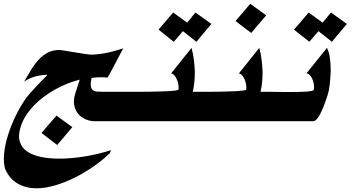

<svg xmlns="http://www.w3.org/2000/svg" viewBox="-147 -682 1881 1024"><path d="M238.8 -3.9Q227.1 9.8 215.3 23.9Q203.6 38.1 192.4 50.8Q184.6 59.6 175.3 71Q166 82.5 158.2 91.3Q142.6 80.1 128.4 68.8Q114.3 57.6 99.6 46.4Q93.8 41.5 86.9 36.6Q80.1 31.7 74.7 26.9Q94.2 3.4 114.3 -19.5Q134.3 -42.5 154.3 -65.4ZM439.5 134.3Q399.9 172.4 351.1 206.3Q302.2 240.2 250 266.1Q197.8 292 145.5 307.1Q93.3 322.3 46.9 322.3Q-7.8 322.3 -51.8 297.6Q-95.7 272.9 -119.1 220.2Q-124.5 203.6 -126 182.6Q-127.4 161.6 -125.2 138.2Q-123 114.7 -117.9 89.8Q-112.8 64.9 -104.5 39.6Q-87.4 -15.6 -61.5 -67.9Q-35.6 -120.1 -5.9 -161.6Q11.2 -183.1 39.6 -213.6Q67.9 -244.1 103 -279.3L104 -283.2Q67.4 -282.2 37.1 -272.9Q6.8 -263.7 -18.6 -246.6Q2 -282.7 21.2 -313.5Q40.5 -344.2 62.3 -366.9Q84 -389.6 110.4 -402.6Q136.7 -415.5 171.9 -415.5Q172.9 -415.5 184.8 -413.8Q196.8 -412.1 214.4 -409.2Q231 -406.2 250.5 -403.1Q270 -399.9 287.6 -397.2Q305.2 -394.5 318.6 -392.6Q332 -390.6 335.4 -390.6Q370.6 -390.6 413.3 -398.4Q456.1 -406.2 510.3 -424.3Q495.1 -396 480.5 -368.2Q465.8 -340.3 451.7 -313.5Q446.3 -302.7 439.9 -291.3Q433.6 -279.8 427.2 -268.1Q420.4 -269 411.6 -269.5Q402.8 -270 394.5 -270Q382.8 -270 369.1 -269.3Q355.5 -268.6 341.3 -266.6Q335.4 -238.8 337.4 -223.6Q339.4 -208.5 348.1 -201.4Q356.9 -194.3 371.3 -193.4Q385.7 -192.4 404.3 -192.4H565.9L516.1 -35.6H356.4Q334 -35.6 310.8 -45.2Q287.6 -54.7 271.2 -73.2Q254.9 -91.8 249 -119.9Q243.2 -147.9 254.9 -185.1L278.3 -257.3Q247.1 -249.5 214.1 -236.6Q181.2 -223.6 149.7 -206.3Q118.2 -189 88.6 -167.2Q59.1 -145.5 34.7 -120.1Q10.3 -94.7 -8.3 -66.2Q-26.9 -37.6 -36.6 -5.9Q-46.9 26.4 -45.2 51.3Q-43.5 76.2 -31.7 95.2Q-20 114.3 0 127.2Q20 140.1 46.1 148.4Q72.3 156.7 103.5 160.4Q134.8 164.1 168.5 164.1Q203.6 164.1 240.2 160.6Q276.9 157.2 312.7 151.1Q348.6 145 382.1 136.7Q415.5 128.4 444.3 118.7Z M980.5 -554.2Q970.2 -542.5 960 -530.3Q949.7 -518.1 939.9 -506.3Q930.7 -495.1 920.7 -483.2Q910.6 -471.2 900.4 -459L829.1 -515.6L829.6 -516.6Q825.7 -512.7 821.5 -507.6Q817.4 -502.4 812.5 -497.1Q808.6 -492.7 804.7 -487.8Q800.8 -482.9 797.4 -479Q795.4 -476.6 793 -474.1Q790.5 -471.7 788.1 -468.8Q786.1 -466.3 784.2 -463.9Q782.2 -461.4 779.8 -459Q767.6 -468.8 756.1 -478Q744.6 -487.3 732.9 -496.6Q724.1 -503.4 715.6 -510.5Q707 -517.6 698.7 -524.4Q707 -534.2 716.1 -544.7Q725.1 -555.2 733.4 -564.9Q744.6 -577.6 755.1 -590.3Q765.6 -603 776.9 -615.2L850.6 -561.5V-560.5Q853 -564 856.7 -568.4Q860.4 -572.8 864.3 -577.1Q867.2 -581.1 869.9 -584.2Q872.6 -587.4 875 -590.3Q876.5 -591.8 877.4 -593.8Q888.7 -607.4 896 -615.2ZM877.9 -35.6H492.2L541.5 -192.4H558.1Q578.1 -192.4 603 -192.4Q627.9 -192.4 653.8 -192.9Q679.7 -193.4 704.8 -194.1Q730 -194.8 750.7 -195.8Q771.5 -196.8 785.6 -198.7Q799.8 -200.7 804.2 -203.1L805.2 -205.1Q806.6 -217.3 804.2 -231.7Q801.8 -246.1 796.1 -258.8Q790.5 -271.5 782.7 -280.3Q774.9 -289.1 765.6 -290.5Q773.4 -300.3 781.7 -310.5Q790 -320.8 796.9 -329.6Q803.7 -337.9 810.5 -346.4Q817.4 -355 824.7 -364.7Q837.4 -380.4 850.1 -395.8Q862.8 -411.1 874.5 -426.8Q882.8 -396.5 887 -363.3Q891.1 -330.1 892.1 -297.9Q892.1 -271.5 889.6 -244.4Q887.2 -217.3 881.3 -193.8L880.9 -192.4H927.7Z M1272.9 -600.1Q1257.3 -582 1241.7 -563.7Q1226.1 -545.4 1211.4 -528.3Q1207.5 -522.9 1202.6 -517.3Q1197.8 -511.7 1192.9 -506.3Q1178.7 -517.1 1165.5 -526.9Q1152.3 -536.6 1138.2 -547.4Q1131.3 -552.7 1123.8 -558.6Q1116.2 -564.5 1109.4 -570.3Q1127.9 -591.3 1145.5 -612.1Q1163.1 -632.8 1180.7 -653.8Q1182.6 -655.8 1184.1 -657.7Q1185.5 -659.7 1188 -661.6ZM1239.3 -35.6H853.5L902.8 -192.4H919.4Q939.5 -192.4 964.4 -192.4Q989.3 -192.4 1015.1 -192.9Q1041 -193.4 1066.2 -194.1Q1091.3 -194.8 1112.1 -195.8Q1132.8 -196.8 1147 -198.7Q1161.1 -200.7 1165.5 -203.1L1166.5 -205.1Q1168 -217.3 1165.5 -231.7Q1163.1 -246.1 1157.5 -258.8Q1151.9 -271.5 1144 -280.3Q1136.2 -289.1 1127 -290.5Q1134.8 -300.3 1143.1 -310.5Q1151.4 -320.8 1158.2 -329.6Q1165 -337.9 1171.9 -346.4Q1178.7 -355 1186 -364.7Q1198.7 -380.4 1211.4 -395.8Q1224.1 -411.1 1235.8 -426.8Q1244.1 -396.5 1248.3 -363.3Q1252.4 -330.1 1253.4 -297.9Q1253.4 -271.5 1251 -244.4Q1248.5 -217.3 1242.7 -193.8L1242.2 -192.4H1289.1Z M1703.1 -554.2Q1687.5 -536.1 1672.1 -517.8Q1656.7 -499.5 1642.1 -481.9Q1638.2 -478 1632.6 -470.5Q1627 -462.9 1623.5 -459L1551.8 -515.6L1552.2 -516.6Q1548.3 -512.7 1544.2 -507.6Q1540 -502.4 1535.2 -497.1Q1531.2 -492.7 1527.3 -487.8Q1523.4 -482.9 1520 -479Q1518.6 -477.5 1516.1 -474.9Q1513.7 -472.2 1512.7 -470.7Q1509.8 -467.3 1507.6 -465.1Q1505.4 -462.9 1502.9 -459.5Q1491.2 -468.8 1480.5 -477.1Q1469.7 -485.4 1458.5 -494.1Q1448.7 -501.5 1439.5 -509.3Q1430.2 -517.1 1420.9 -524.4Q1435.1 -539.6 1448.2 -555.2Q1461.4 -570.8 1474.1 -585.9Q1480.5 -593.3 1486.8 -600.6Q1493.2 -607.9 1499.5 -615.2L1573.2 -561.5V-561Q1576.7 -564.9 1580.1 -569.1Q1583.5 -573.2 1587.4 -577.6Q1590.3 -581.1 1593 -584.2Q1595.7 -587.4 1597.7 -590.3Q1599.1 -591.8 1600.1 -593.8Q1611.3 -607.4 1618.7 -615.2ZM1600.6 -175.8Q1555.7 -35.6 1523.9 -35.6H1214.4L1263.7 -192.4H1291Q1295.9 -192.4 1300.8 -192.1Q1305.7 -191.9 1310.1 -191.9H1323.2Q1344.2 -191.4 1366.5 -191.4Q1388.7 -191.4 1411.1 -191.4Q1433.6 -191.4 1453.9 -191.9Q1474.1 -192.4 1489.7 -193.6Q1505.4 -194.8 1515.1 -197Q1524.9 -199.2 1526.4 -202.1Q1529.3 -215.8 1527.1 -231Q1524.9 -246.1 1519.5 -259Q1514.2 -272 1505.9 -280.8Q1497.6 -289.6 1487.8 -291Q1513.2 -322.8 1537.1 -352.5Q1561 -382.3 1585.9 -413.1L1591.3 -419.4Q1592.3 -421.4 1594 -423.6Q1595.7 -425.8 1596.7 -426.8Q1607.4 -405.8 1612.3 -374.3Q1617.2 -342.8 1616.7 -303.7Q1615.2 -261.7 1611.3 -229Q1607.4 -196.3 1600.6 -175.8Z"/></svg>

Font: XB Khoramshahr
Style: Bold Italic
Weight: 700
Italic angle: -12°
Designer: Behnam
Foundry: Irmug
Version: Version 8.005 2009